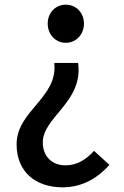

<svg xmlns="http://www.w3.org/2000/svg" viewBox="-20 -584 532 821"><path d="M248 217C332 217 398 177 448 121L382 61C349 98 309 123 261 123C198 123 163 81 163 25C163 -84 337 -148 314 -315H212C229 -166 51 -111 51 33C51 151 132 217 248 217ZM261 -401C305 -401 339 -436 339 -483C339 -530 305 -564 261 -564C218 -564 184 -530 184 -483C184 -436 218 -401 261 -401Z"/></svg>

Font: GenYoGothic2 TW M
Style: Regular
Weight: 500
Version: Version 2.100;PS 2.1;hotconv 16.6.51;makeotf.lib2.5.65220 DE